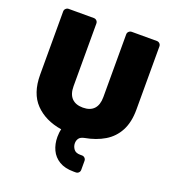

<svg xmlns="http://www.w3.org/2000/svg" viewBox="-161 -824 1058 1168"><g transform="rotate(20 368.0 -240.0)"><path d="M448 220Q392 220 355.5 198Q319 176 301.5 138.5Q284 101 284 55Q284 41 285.5 28Q287 15 290 4Q183 -13 119.5 -78.5Q56 -144 56 -265V-674Q56 -685 64 -692.5Q72 -700 82 -700H245Q256 -700 263.5 -692.5Q271 -685 271 -674V-268Q271 -217 296 -191Q321 -165 368 -165Q415 -165 439.5 -191Q464 -217 464 -268V-674Q464 -685 472 -692.5Q480 -700 491 -700H653Q664 -700 671.5 -692.5Q679 -685 679 -674V-265Q679 -183 649.5 -127.5Q620 -72 566.5 -40Q513 -8 441 5Q416 10 406.5 23.5Q397 37 397 55Q397 75 409.5 92.5Q422 110 452 110H463Q474 110 481.5 117.5Q489 125 489 136V194Q489 205 481.5 212.5Q474 220 463 220Z"/></g></svg>

Font: Rubik ExtraBold
Style: Regular
Weight: 800
Designer: Hubert and Fischer
Foundry: Hubert and Fischer
Version: Version 2.300;gftools[0.9.30]